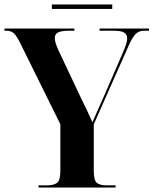

<svg xmlns="http://www.w3.org/2000/svg" viewBox="-20 -842 689 862"><path d="M153 0V-10H193Q221 -10 236 -21Q251 -32 251 -75V-284L69 -652Q54 -682 41.5 -693Q29 -704 10 -704H0V-714H314V-704H290Q256 -704 241 -696.5Q226 -689 226 -671Q226 -651 244 -613L345 -399Q359 -371 370.5 -346.5Q382 -322 395 -293Q408 -323 421.5 -353.5Q435 -384 448 -413L531 -604Q541 -628 546 -643Q551 -658 551 -670Q551 -688 537 -696Q523 -704 492 -704H427V-714H649V-704H627Q604 -704 589.5 -690Q575 -676 558 -638L401 -284V-76Q401 -32 415 -21Q429 -10 455 -10H499V0ZM213 -802V-822H484V-802Z"/></svg>

Font: Noto Serif Display SemiCondensed
Style: Bold
Weight: 700
Width: 4
Designer: Monotype Design Team
Foundry: Monotype Imaging Inc.
Version: Version 2.009